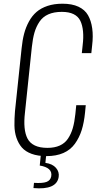

<svg xmlns="http://www.w3.org/2000/svg" viewBox="-20 -839 529 1045"><path d="M162.1 184.6 165 156.2Q211.9 159.2 233.2 151.1Q254.4 143.1 258.8 121.1Q263.2 96.7 246.8 82Q230.5 67.4 196.3 62L202.6 0H231.9L227.1 47.4Q265.6 52.7 284.7 74.7Q303.7 96.7 299.3 124.5Q288.1 195.8 162.1 184.6ZM232.9 10.7Q186 10.7 152.1 -1.7Q118.2 -14.2 99.1 -36.1Q80.1 -58.1 69.6 -88.9Q59.1 -119.6 58.6 -156Q58.1 -192.4 61.5 -233.4L97.7 -576.7Q102.1 -620.6 111.3 -655.8Q120.6 -690.9 137.7 -722.2Q154.8 -753.4 179 -774.2Q203.1 -794.9 238.8 -806.9Q274.4 -818.8 320.3 -818.8Q372.1 -818.8 407 -802.5Q441.9 -786.1 459 -756.3Q476.1 -726.6 481.9 -684.6Q487.8 -642.6 481.4 -590.8L477.1 -549.8H425.3L429.7 -591.3Q435.1 -634.3 431.9 -668.2Q428.7 -702.1 417.2 -725.8Q405.8 -749.5 380.6 -762Q355.5 -774.4 316.4 -774.4Q273.4 -774.4 243.2 -761Q212.9 -747.6 194.8 -720.7Q176.8 -693.8 167.5 -661.4Q158.2 -628.9 153.3 -583L115.7 -224.6Q110.4 -179.7 113.8 -144.3Q117.2 -108.9 129.9 -84.5Q142.6 -60.1 169.7 -47.1Q196.8 -34.2 238.3 -34.2Q277.3 -34.2 305.4 -46.9Q333.5 -59.6 350.3 -85Q367.2 -110.4 376.2 -141.8Q385.3 -173.3 390.1 -217.8L395 -266.6H446.8L442.9 -226.6Q437.5 -171.9 424.6 -130.9Q411.6 -89.8 387.7 -56.6Q363.8 -23.4 325 -6.3Q286.1 10.7 232.9 10.7Z"/></svg>

Font: Oswald
Style: Extra-Light
Weight: 200
Designer: Vernon Adams
Foundry: Vernon Adams
Version: 3.0; ttfautohint (v0.94.23-7a4d-dirty) -l 8 -r 50 -G 200 -x 